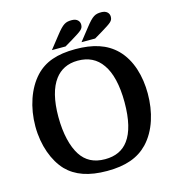

<svg xmlns="http://www.w3.org/2000/svg" viewBox="-129 -1009 1032 1128"><g transform="rotate(-15 387.0 -445.0)"><path d="M336 -760 383 -788C445 -826 458 -834 458 -861C458 -881 443 -900 411 -900C373 -900 357 -892 313 -836L253 -760ZM516 -760 563 -788C625 -826 638 -834 638 -861C638 -881 623 -900 591 -900C553 -900 537 -892 493 -836L433 -760ZM731 -368C731 -473 703 -577 634 -646C574 -705 494 -730 387 -730C275 -730 199 -703 143 -643C80 -575 43 -468 43 -352C43 -235 82 -134 139 -74C194 -18 272 10 384 10C496 10 574 -18 631 -77C700 -149 731 -257 731 -368ZM188 -371C188 -471 207 -546 244 -595C275 -636 320 -661 383 -661C446 -661 496 -638 531 -587C566 -538 586 -459 586 -354C586 -249 567 -173 532 -126C500 -82 453 -60 390 -60C321 -60 274 -86 242 -135C209 -186 188 -267 188 -371Z"/></g></svg>

Font: Domine
Style: Bold
Weight: 700
Designer: Pablo Impallari, Rodrigo Fuenzalida, Brenda Gallo
Foundry: Pablo Impallari, Rodrigo Fuenzalida, Brenda Gallo
Version: Version 2.000